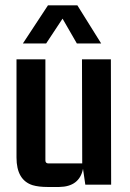

<svg xmlns="http://www.w3.org/2000/svg" viewBox="-20 -705 496 733"><path d="M206.1 8.8Q283.2 7.8 296.9 -60.5L305.7 0H404.3L403.3 -478.5H293L293.9 -81.1H165Q153.3 -81.1 153.3 -92.8V-478.5H43V-103.5Q43 -17.6 104.5 2Q127.9 8.8 161.1 8.8ZM275.4 -684.6H163.1L67.4 -539.1H156.2L218.8 -633.8L273.4 -539.1H366.2Z"/></svg>

Font: Gemunu Libre
Style: Bold
Weight: 700
Designer: Pushpananda Ekanayake, Sol Matas, Kosala Senevirathne
Foundry: Mooniak
Version: Version 1.001